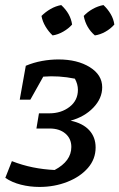

<svg xmlns="http://www.w3.org/2000/svg" viewBox="-20 -729 472 759"><path d="M136 10Q98 10 62.5 1Q27 -8 1 -26L27 -92Q68 -76 110 -67.5Q152 -59 196 -57Q262 -92 262 -148Q262 -181 238.5 -201Q215 -221 176 -221H124L134 -281H175Q222 -281 255 -306.5Q288 -332 288 -374Q288 -396 276 -418Q212 -431 151 -426L100 -335H58L82 -469Q113 -482 146 -488Q179 -494 211 -494Q286 -494 335 -463.5Q384 -433 384 -384Q384 -340 349 -303.5Q314 -267 259 -252Q307 -242 332.5 -214.5Q358 -187 358 -146Q358 -100 327.5 -65Q297 -30 246 -10Q195 10 136 10ZM222 -709Q259 -675 265 -632Q251 -616 230 -604Q209 -592 188 -589Q172 -604 160 -624Q148 -644 144 -666Q160 -682 180 -693.5Q200 -705 222 -709ZM389 -709Q406 -693 417.5 -673.5Q429 -654 432 -632Q417 -615 396.5 -603.5Q376 -592 355 -589Q320 -619 311 -666Q326 -682 346.5 -693.5Q367 -705 389 -709Z"/></svg>

Font: Piazzolla Medium
Style: Italic
Weight: 500
Italic angle: -11.3°
Designer: Juan Pablo del Peral
Foundry: Huerta Tipografica
Version: Version 1.330